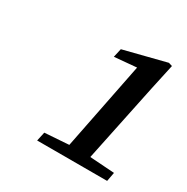

<svg xmlns="http://www.w3.org/2000/svg" viewBox="-106 -929 577 594"><g transform="rotate(30 182.5 -632.0)"><path d="M101 -426 108 -458 194 -464 256 -776 177 -769 184 -800 334 -838 347 -834 327 -742 269 -464 357 -458 351 -426Z"/></g></svg>

Font: Source Serif 4 SmText
Style: Italic
Weight: 400
Italic angle: -12°
Designer: Frank Grießhammer
Foundry: Adobe
Version: Version 4.005;hotconv 1.1.0;makeotfexe 2.6.0